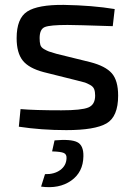

<svg xmlns="http://www.w3.org/2000/svg" viewBox="-20 -521 549 785"><path d="M295 -192 159 -226Q98 -242 73 -273.5Q48 -305 48 -365Q48 -446 91.5 -474Q135 -502 241 -501Q358 -499 449 -484L441 -414Q289 -419 256 -419Q185 -419 163.5 -410.5Q142 -402 142 -365Q142 -348 145 -337.5Q148 -327 160.5 -320Q173 -313 180 -310.5Q187 -308 211 -301L349 -267Q411 -251 437 -221.5Q463 -192 463 -130Q463 -44 415.5 -16.5Q368 11 251 11Q149 11 57 -3L64 -75Q120 -70 231 -70Q313 -70 341 -81.5Q369 -93 369 -130Q369 -146 365 -156.5Q361 -167 348 -174Q335 -181 327.5 -183.5Q320 -186 295 -192ZM193 98 203 53Q269 47 295.5 60Q322 73 321 118Q320 183 271 217.5Q222 252 148 242L164 191Q202 192 226.5 174Q251 156 252 126Q253 110 241 104.5Q229 99 193 98Z"/></svg>

Font: Exo 2.0 Medium
Style: Regular
Weight: 500
Designer: Natanael Gama
Version: Version 1.001;PS 001.001;hotconv 1.0.70;makeotf.lib2.5.58329